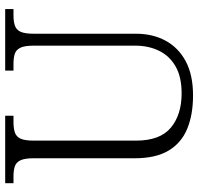

<svg xmlns="http://www.w3.org/2000/svg" viewBox="-32 -722 764 740"><g transform="rotate(-90 350.0 -352.0)"><path d="M352 10Q278 10 223.5 -12.5Q169 -35 139.5 -84.5Q110 -134 110 -215V-605Q110 -639 102 -655.5Q94 -672 78.5 -677Q63 -682 40 -682H14V-714H274V-682H248Q225 -682 209 -676.5Q193 -671 185.5 -654.5Q178 -638 178 -603V-210Q178 -117 228 -75.5Q278 -34 360 -34Q424 -34 464.5 -57.5Q505 -81 524.5 -121.5Q544 -162 544 -212V-605Q544 -639 536 -655.5Q528 -672 512.5 -677Q497 -682 474 -682H448V-714H685V-682H660Q637 -682 621 -676.5Q605 -671 597.5 -654.5Q590 -638 590 -603V-210Q590 -145 563 -95.5Q536 -46 483.5 -18Q431 10 352 10Z"/></g></svg>

Font: Noto Serif Thai Light
Style: Regular
Weight: 300
Version: Version 2.001